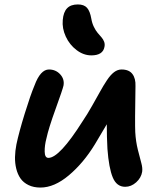

<svg xmlns="http://www.w3.org/2000/svg" viewBox="-20 -824 717 856"><path d="M387.2 -577.1Q352.5 -577.1 321.3 -600.8Q290 -624.5 273.2 -661.1Q256.3 -697.8 259.8 -734.9Q262.7 -770 279.1 -787.1Q295.4 -804.2 327.1 -804.2Q354.5 -804.2 367.9 -789.3Q381.3 -774.4 387.2 -740.2Q390.6 -720.2 398.7 -703.9Q406.7 -687.5 415.5 -677.2Q424.3 -667 432.4 -657.7Q440.4 -648.4 444.3 -637.9Q448.2 -627.4 445.8 -615.2Q439 -577.1 387.2 -577.1ZM160.2 12.2Q129.9 12.2 107.2 1.2Q84.5 -9.8 71.5 -28.3Q58.6 -46.9 52.5 -71.8Q46.4 -96.7 46.9 -123.8Q47.4 -150.9 53.2 -180.2Q64.9 -235.8 90.6 -318.6Q116.2 -401.4 133.8 -442.9Q160.2 -514.2 198.2 -514.2Q228.5 -514.2 248.3 -492.7Q268.1 -471.2 263.2 -442.9Q259.8 -426.3 228 -338.6Q196.3 -251 187 -207Q178.7 -175.8 179.2 -147.9Q179.7 -120.1 195.8 -120.1Q245.1 -120.1 348.1 -283.2Q368.7 -313.5 390.6 -352.3Q412.6 -391.1 426.8 -416.7Q440.9 -442.4 456.8 -466.3Q472.7 -490.2 488.5 -502.2Q504.4 -514.2 522 -514.2Q555.2 -514.2 570.3 -494.1Q585.4 -474.1 584 -439.9Q581.1 -271.5 583 -234.9Q585.4 -192.9 594.7 -156Q604 -119.1 610.1 -96.9Q616.2 -74.7 613.8 -58.1Q609.4 -31.2 587.2 -11.2Q564.9 8.8 538.1 8.8Q500 8.8 482.7 -33Q465.3 -74.7 459 -160.2Q456.1 -212.9 456.1 -270Q433.1 -231.9 402.8 -180.2Q352.1 -97.2 287.1 -42.5Q222.2 12.2 160.2 12.2Z"/></svg>

Font: Shantell Sans Normal
Style: Italic
Weight: 600
Italic angle: -11.31°
Designer: Stephen Nixon, Anya Danilova, Shantell Martin
Foundry: Arrow Type
Version: Version 1.006;[559af2be0]